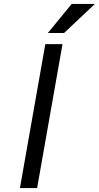

<svg xmlns="http://www.w3.org/2000/svg" viewBox="-20 -963 506 983"><path d="M225 -794 347 -943H466L308 -794ZM82 0 212 -737H300L170 0Z"/></svg>

Font: Tomorrow
Style: Italic
Weight: 400
Italic angle: -10°
Designer: Tony de Marco, Monica Rizzolli
Foundry: Just in Type
Version: Version 2.002